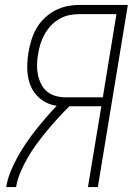

<svg xmlns="http://www.w3.org/2000/svg" viewBox="-20 -755 540 775"><path d="M5 0Q10 -31 22 -60.5Q34 -90 49.5 -118.5Q65 -147 83.5 -174.5Q102 -202 122.5 -228Q143 -254 164.5 -279Q186 -304 209 -328Q186 -331 165.5 -341.5Q145 -352 129.5 -368.5Q114 -385 105 -405.5Q96 -426 92.5 -449Q89 -472 90 -496Q91 -520 95 -544Q99 -568 106.5 -592.5Q114 -617 127 -640Q140 -663 160 -682Q180 -701 203 -713Q226 -725 251 -730Q276 -735 301 -735H496L375 0H335L389 -326H260Q236 -302 213.5 -277.5Q191 -253 169.5 -227Q148 -201 128.5 -174.5Q109 -148 92.5 -119.5Q76 -91 63 -61Q50 -31 45 0ZM247 -362H395L450 -698H301Q280 -698 260 -694Q240 -690 220.5 -679Q201 -668 186 -652Q171 -636 160.5 -617.5Q150 -599 143.5 -578.5Q137 -558 134 -538Q130 -517 129.5 -495.5Q129 -474 133 -454Q137 -434 146 -416Q155 -398 170 -385.5Q185 -373 205 -367.5Q225 -362 247 -362Z"/></svg>

Font: Iosevka Term Curly Extralight
Style: Italic
Weight: 200
Italic angle: -9°
Designer: Belleve Invis
Foundry: Belleve Invis
Version: Version 32.3.0